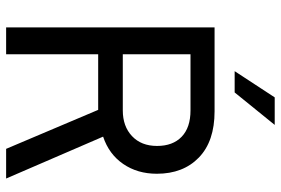

<svg xmlns="http://www.w3.org/2000/svg" viewBox="-165 -752 917 627"><g transform="rotate(90 293.5 -438.5)"><path d="M281.9 -746.3H212.4L298 -877.1H387.9ZM343.6 -680.7Q441.4 -680.7 494.4 -629.5Q547.4 -578.2 547.4 -492.2Q547.4 -428.8 515.4 -382.3Q483.5 -335.8 426.2 -316.7L563 0H466.1L338.8 -300.6H157.3V0H69.5V-680.7ZM157.3 -381H340.6Q392.7 -381 424.6 -411.2Q456.6 -441.4 456.6 -492.8Q456.6 -544.3 426.6 -573.2Q396.6 -602.1 340.6 -602.1H157.3Z"/></g></svg>

Font: Puralecka Narrow
Style: Regular
Weight: 400
Designer: Hector Gatti, Marcela Romero, Pablo Cosgaya and Nicolas Silva
Version: Version 1.004;PS 001.004;hotconv 1.0.70;makeotf.lib2.5.58329